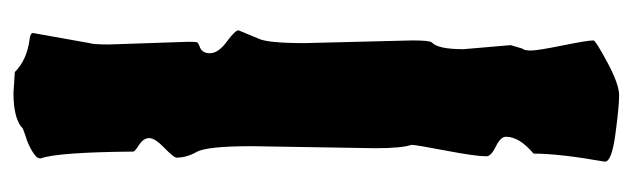

<svg xmlns="http://www.w3.org/2000/svg" viewBox="-347 -520 939 285"><g transform="rotate(90 122.5 -377.5)"><path d="M200 -465 197 -282Q197 -215 205.5 -200Q214 -185 214 -170Q214 -166 199.5 -152Q185 -138 185 -129.5Q185 -121 195 -114.5Q205 -108 205 -106Q206 6 215 31V33Q215 38 204 44.5Q193 51 182 54L171 58Q157 72 118 72L87 70Q69 52 38 48Q29 47 29 43L44 -41Q46 -46 46 -70L42 -188Q42 -200 43 -201Q44 -202 48 -204Q59 -207 59 -219.5Q59 -232 42 -244.5Q25 -257 25 -262L37 -291Q44 -304 44 -360L40 -520Q40 -546 43 -549Q53 -558 53 -596L47 -666L52 -683Q55 -686 55 -696Q55 -706 47.5 -743Q40 -780 40 -789Q40 -792 72.5 -809.5Q105 -827 121.5 -827Q138 -827 179 -821.5Q220 -816 220 -806Q208 -738 208 -700Q183 -679 183 -659Q183 -651 197.5 -644Q212 -637 212 -630Q212 -614 203.5 -569.5Q195 -525 195 -519Q200 -504 200 -465Z"/></g></svg>

Font: Piedra
Style: Regular
Weight: 400
Designer: Angel Koziupa & Ale Paul
Foundry: Angel Koziupa and Alejandro Paul
Version: Version 1.000